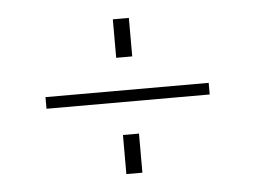

<svg xmlns="http://www.w3.org/2000/svg" viewBox="-37 -485 635 477"><g transform="rotate(-5 280.0 -247.0)"><path d="M76.5 -232.5H483.5V-261.5H76.5ZM260 -53.5H300V-151H260ZM260 -343.5H300V-439.5H260Z"/></g></svg>

Font: HK Grotesk ExtraLight
Style: Italic
Weight: 200
Italic angle: -16°
Designer: Alfredo Marco Pradil
Foundry: Hanken Design Co.
Version: Version 3.001;FEAKit 1.0